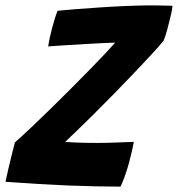

<svg xmlns="http://www.w3.org/2000/svg" viewBox="-34 -687 661 714"><path d="M414 7Q325.5 7 219 2.8Q112.5 -1.5 -13.5 -11Q-10.5 -27 -4 -54.5Q2.5 -82 9.5 -110.8Q16.5 -139.5 21.5 -157.5Q46.5 -179.5 80.5 -211.5Q114.5 -243.5 152.5 -280.8Q190.5 -318 228.2 -355.8Q266 -393.5 299.5 -427.8Q333 -462 357.8 -488.5Q382.5 -515 394.5 -528.5Q382.5 -528.5 353.5 -527Q324.5 -525.5 287.5 -523.5Q250.5 -521.5 212.8 -519Q175 -516.5 145 -514.5Q147 -527.5 151 -546.2Q155 -565 159.5 -582Q165 -601.5 170.2 -618.8Q175.5 -636 180 -647Q205.5 -649.5 246.5 -652.8Q287.5 -656 335 -659.2Q382.5 -662.5 429.8 -664.5Q477 -666.5 515.5 -667Q526.5 -667 545 -666.8Q563.5 -666.5 581.5 -666.2Q599.5 -666 607.5 -665Q606.5 -653 602.5 -635.2Q598.5 -617.5 594 -600.5Q588.5 -578 582.8 -559.5Q577 -541 573.5 -534.5Q555 -512 525 -479.8Q495 -447.5 459.5 -410.2Q424 -373 386.8 -335Q349.5 -297 314.5 -262.2Q279.5 -227.5 251.8 -200.8Q224 -174 208.5 -159.5Q220 -158.5 237.2 -157.5Q254.5 -156.5 277.2 -156Q300 -155.5 327.5 -155.5Q358.5 -155.5 394 -156.8Q429.5 -158 463.5 -159.5Q461.5 -146.5 456.5 -124.8Q451.5 -103 445.5 -80.5Q438 -53.5 428.8 -28.2Q419.5 -3 414 7Z"/></svg>

Font: Grandstander Thin
Style: Bold Italic
Weight: 700
Italic angle: -15°
Version: Version 1.200